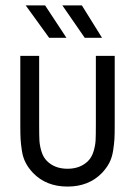

<svg xmlns="http://www.w3.org/2000/svg" viewBox="-20 -685 500 711"><path d="M210.9 -665H283.2L357.9 -544.9H293.9ZM75.2 -665H147L226.1 -544.9H162.1ZM55.2 -478H125V-222.2Q125 -183.1 126 -164.6Q127 -146 133.5 -124.3Q140.1 -102.5 153.8 -88.9Q182.6 -60.1 230 -60.1Q277.3 -60.1 306.2 -88.9Q319.8 -102.5 326.4 -124.3Q333 -146 334 -164.6Q335 -183.1 335 -222.2V-478H404.8V-222.2Q404.8 -188 403.8 -170.4Q402.8 -152.8 398.9 -127.2Q395 -101.6 384.8 -82Q374.5 -62.5 357.9 -44.9Q309.1 5.9 230 5.9Q150.9 5.9 102.1 -44.9Q85.4 -62.5 75.2 -82Q64.9 -101.6 61 -127.2Q57.1 -152.8 56.2 -170.4Q55.2 -188 55.2 -222.2Z"/></svg>

Font: Gidolinya
Style: Regular
Weight: 400
Version: Version 1.0.3